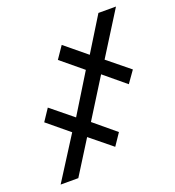

<svg xmlns="http://www.w3.org/2000/svg" viewBox="-122 -751 772 848"><g transform="rotate(-20 264.5 -327.5)"><path d="M353.5 -396.5 239.3 -213.9 340.3 -129.9 302.7 -74.2 200.7 -157.2 102.1 0H19L146 -199.7L44.9 -283.2L82 -338.9L184.6 -255.4L296.9 -438L195.8 -521.5L234.4 -578.1L335.9 -494.6L435.1 -655.3H517.6L390.1 -452.1L492.7 -368.7L453.6 -313.5Z"/></g></svg>

Font: Roboto Condensed ExtraBold
Style: Italic
Weight: 800
Italic angle: -12°
Designer: Christian Robertson
Foundry: Google
Version: Version 3.008; 2023